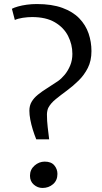

<svg xmlns="http://www.w3.org/2000/svg" viewBox="-20 -921 505 951"><path d="M159.5 -231Q150 -254.5 142.2 -279.8Q134.5 -305 130 -328.8Q125.5 -352.5 125.5 -372.5Q125.5 -398 136.8 -417Q148 -436 167.8 -452Q187.5 -468 213.2 -484Q239 -500 267.5 -519.5Q284.5 -531.5 300.8 -551.2Q317 -571 327.8 -597Q338.5 -623 338.5 -654Q338.5 -701 317.2 -742.8Q296 -784.5 252 -810.5Q208 -836.5 139 -836.5Q117 -836.5 92.5 -832.8Q68 -829 53.5 -822L39 -877.5Q50 -883.5 69.5 -889Q89 -894.5 113.2 -897.8Q137.5 -901 162.5 -901Q237 -901 289 -882Q341 -863 372.8 -830Q404.5 -797 418.8 -755.2Q433 -713.5 433 -668Q433 -620 415 -584.5Q397 -549 369.2 -521.8Q341.5 -494.5 311.5 -472.5Q281.5 -450.5 256.5 -430.2Q231.5 -410 219.5 -387.5Q216.5 -382 214.5 -372.2Q212.5 -362.5 212.5 -354.5Q212.5 -322.5 216.2 -291.8Q220 -261 223.5 -231ZM190.5 10Q166.5 10 147.5 -6.5Q128.5 -23 128.5 -50.5Q128.5 -81 151 -100.8Q173.5 -120.5 201.5 -120.5Q233.5 -120.5 249 -102Q264.5 -83.5 264.5 -59.5Q264.5 -27.5 242.8 -8.8Q221 10 190.5 10Z"/></svg>

Font: Merriweather 48pt
Style: Regular
Weight: 400
Version: Version 2.100